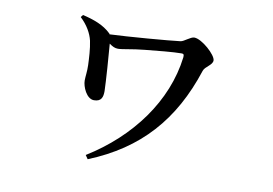

<svg xmlns="http://www.w3.org/2000/svg" viewBox="-67 -635 1133 798"><g transform="rotate(10 500.0 -235.5)"><path d="M223 -529 215 -519C245 -491 263 -459 270 -429C277 -397 279 -354 280 -327C281 -301 277 -280 277 -262C277 -237 297 -188 329 -188C361 -188 366 -209 366 -233C365 -274 357 -385 353 -431C367 -421 377 -416 390 -416C410 -416 448 -426 501 -431C549 -436 620 -443 654 -443C663 -443 665 -440 664 -428C641 -240 516 -70 335 42L346 58C556 -27 682 -169 753 -387C759 -406 790 -417 790 -437C790 -460 727 -517 695 -517C679 -517 656 -494 641 -492C593 -486 422 -472 345 -469C346 -470 344 -472 343 -473C312 -503 270 -518 223 -529Z"/></g></svg>

Font: Noto Serif SC SemiBold
Style: Regular
Weight: 600
Designer: Ryoko NISHIZUKA 西塚涼子 (kana & ideographs); Frank Grießhammer (Latin, Greek & Cyrillic); Wenlong ZHANG 张文龙 (bopomofo); San
Foundry: Adobe
Version: Version 2.001;hotconv 1.1.0;makeotfexe 2.6.0